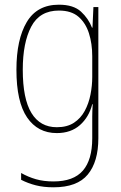

<svg xmlns="http://www.w3.org/2000/svg" viewBox="-20 -557 516 818"><path d="M231 -537Q293 -537 325 -507.5Q357 -478 372 -439H374L378 -527H399V32Q399 132 354 186.5Q309 241 208 241Q166 241 132.5 232.5Q99 224 70 209V180Q100 197 133 206.5Q166 216 208 216Q293 216 333 170Q373 124 373 32V-14Q373 -39 373 -61Q373 -83 375 -113H373Q359 -58 320.5 -24Q282 10 222 10Q141 10 95.5 -56.5Q50 -123 50 -260Q50 -389 94 -463Q138 -537 231 -537ZM231 -512Q149 -512 113 -443.5Q77 -375 77 -260Q77 -136 114 -75.5Q151 -15 222 -15Q266 -15 295 -34Q324 -53 341 -84.5Q358 -116 365.5 -154Q373 -192 373 -229V-317Q373 -371 359 -415Q345 -459 314.5 -485.5Q284 -512 231 -512Z"/></svg>

Font: Noto Sans Bengali Condensed Thin
Style: Regular
Weight: 100
Width: 3
Designer: Joana Ranito - Universal Thirst; Jelle Bosma - Monotype Design Team
Foundry: Universal Thirst ehf.
Version: Version 3.000; ttfautohint (v1.8.4.7-5d5b)